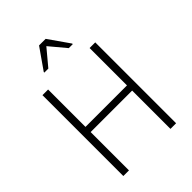

<svg xmlns="http://www.w3.org/2000/svg" viewBox="-258 -1034 1155 1155"><g transform="rotate(-45 319.5 -457.0)"><path d="M95 0V-688H143V-370H496V-688H544V0H496V-326H143V0ZM199 -776V-781L292 -914H348L441 -781V-776H407L320 -880L233 -776Z"/></g></svg>

Font: Saira Semi Condensed ExtraLight
Style: Regular
Weight: 200
Width: 4
Designer: Hector Gatti with collaboration of the Omnibus-Type team
Foundry: Omnibus-Type
Version: Version 1.001; ttfautohint (v1.8)